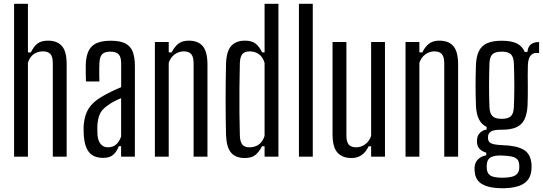

<svg xmlns="http://www.w3.org/2000/svg" viewBox="-20 -820 2843 1005"><path d="M53.7 0V-800H126.2V-545.7H141.5Q156.9 -577 176.3 -592.1Q195.8 -607.2 231.2 -607.2Q279.4 -607.2 304.2 -578.9Q328.9 -550.7 328.9 -484.7V0H256.4V-489.8Q256.4 -522.7 244 -536.9Q231.6 -551.1 204.8 -551.1Q177.2 -551.1 156.6 -536.7Q136 -522.4 126.2 -491.4V0Z M520.4 6.4Q470.6 6.4 446.9 -22.3Q423.2 -50.9 418.6 -109Q418.1 -121.6 417.7 -134.6Q417.3 -147.6 417.8 -159.3Q420.1 -194.8 430.2 -223.1Q440.2 -251.5 462.2 -275Q484.3 -298.4 522.8 -319.5Q544.6 -331.9 567.7 -343Q590.7 -354.2 614.2 -363.8V-487.7Q614.2 -520.1 601.9 -534.9Q589.6 -549.7 557.3 -549.7Q529.2 -549.7 515.5 -537Q501.9 -524.3 500.4 -489.6Q499.9 -478.2 499.6 -461Q499.4 -443.9 499.6 -425.9Q499.9 -407.8 500.4 -393.6H429.9Q429.4 -412.3 428.9 -437.5Q428.4 -462.8 428.9 -482.9Q430.6 -526.7 444 -554.1Q457.5 -581.4 485.6 -594.1Q513.6 -606.8 559.7 -606.8Q607.6 -606.8 635.1 -593.1Q662.7 -579.4 674.4 -550Q686.1 -520.6 686.1 -473.2L685.9 0H613.8V-54.7H602Q590.7 -25.4 572.2 -9.5Q553.7 6.4 520.4 6.4ZM545.3 -48.9Q570.4 -48.9 587.4 -63.5Q604.5 -78.1 614 -105.6V-306Q596.8 -299.3 578.7 -290.1Q560.5 -280.9 538.7 -264.5Q510.3 -244.2 500.7 -218.5Q491 -192.9 489.5 -159.3Q489.4 -150.2 489.6 -138.2Q489.8 -126.1 490.3 -113.8Q492.8 -82.7 507.2 -65.8Q521.5 -48.9 545.3 -48.9Z M790.7 0V-600H863.2V-545.7H878.5Q893.1 -575.4 913.5 -591.3Q934 -607.2 968.2 -607.2Q1016.4 -607.2 1040.9 -578.9Q1065.4 -550.7 1065.9 -484.7V0H993.4V-489.8Q993 -522.7 980.8 -536.9Q968.6 -551.1 941.8 -551.1Q916.2 -551.1 894.7 -535.6Q873.1 -520.1 863.2 -491.4V0Z M1261.3 7.2Q1212.8 7.2 1189 -21.5Q1165.1 -50.2 1163 -115.7Q1162 -157.1 1161.5 -202.8Q1161 -248.5 1161 -296Q1161 -343.6 1161.5 -391.3Q1162 -439 1163 -484.7Q1165.1 -550.7 1189.8 -578.9Q1214.4 -607.2 1262.5 -607.2Q1298 -607.2 1317.4 -592.1Q1336.8 -577 1352.2 -545.7H1364.9V-800H1437.4V0H1364.9V-54.3H1351.4Q1336.4 -24.6 1316.6 -8.7Q1296.8 7.2 1261.3 7.2ZM1286.3 -48.9Q1313.9 -48.9 1334.5 -63.5Q1355.1 -78 1364.9 -108.6V-491.4Q1355.1 -522.4 1334.7 -536.7Q1314.3 -551.1 1286.7 -551.1Q1260.5 -551.1 1248.6 -536.8Q1236.6 -522.5 1235.5 -489.8Q1233.8 -423.2 1233.3 -357.9Q1232.7 -292.5 1233.3 -230.4Q1233.8 -168.3 1235.5 -110.2Q1236.6 -77.9 1248.2 -63.4Q1259.7 -48.9 1286.3 -48.9Z M1544.7 0V-800H1617.2V0Z M1820 7.2Q1771.9 7.2 1746.3 -21.4Q1720.7 -50.1 1720.7 -115.7V-600H1793.2V-110.2Q1793.2 -77.9 1805.3 -63.4Q1817.5 -48.9 1844 -48.9Q1869.7 -48.9 1891.4 -64.6Q1913.2 -80.4 1922.6 -108.6V-600H1995.1V0H1922.6V-54.3H1909.7Q1894.7 -23.3 1872.4 -8Q1850.2 7.2 1820 7.2Z M2102.7 0V-600H2175.2V-545.7H2190.5Q2205.1 -575.4 2225.5 -591.3Q2246 -607.2 2280.2 -607.2Q2328.4 -607.2 2352.9 -578.9Q2377.4 -550.7 2377.9 -484.7V0H2305.4V-489.8Q2305 -522.7 2292.8 -536.9Q2280.6 -551.1 2253.8 -551.1Q2228.2 -551.1 2206.7 -535.6Q2185.1 -520.1 2175.2 -491.4V0Z M2609.1 165.4Q2543.9 165.4 2506.5 145.4Q2469.1 125.3 2465.1 80.6Q2464.8 76.1 2464.2 69.9Q2463.6 63.8 2463.9 57.1Q2465.7 29 2483.4 12.8Q2501.1 -3.4 2525.3 -6.9V-20.7Q2503 -27.5 2490.8 -40.1Q2478.6 -52.8 2477 -72.5Q2476.8 -77.1 2476.8 -81.3Q2476.8 -85.6 2477 -90.3Q2478.4 -111.1 2492.9 -125.1Q2507.3 -139.2 2527.2 -141.7V-155.5Q2499.9 -169.1 2486.6 -196.4Q2473.3 -223.8 2471.2 -267Q2470.3 -298.4 2469.8 -323.3Q2469.3 -348.1 2469.3 -371Q2469.3 -393.8 2469.8 -420Q2470.3 -446.1 2471.2 -480.1Q2473.2 -525 2487.1 -553Q2501 -581 2530 -593.9Q2559.1 -606.8 2606.3 -606.8Q2655.9 -606.8 2684.7 -592.9Q2713.5 -579 2726.9 -548.2H2740.8Q2742.9 -574.5 2758.3 -587.2Q2773.7 -600 2801.9 -600V-542.6H2785.9Q2766.4 -542.6 2755.1 -526Q2743.8 -509.4 2743 -475.2L2742.3 -420.9Q2742.7 -400.3 2742.7 -382.2Q2742.7 -364 2742.7 -346.5Q2742.8 -328.9 2742.5 -309.8Q2742.3 -290.6 2741.3 -267Q2738.8 -221.8 2724.8 -193.9Q2710.9 -166.1 2682 -153.5Q2653.2 -140.9 2606 -140.9Q2567.6 -141.7 2551 -132.3Q2534.4 -122.8 2534.4 -102V-96.6Q2534.8 -83.8 2541.8 -76.3Q2548.8 -68.7 2565.2 -65Q2581.6 -61.3 2610.6 -60.1Q2682.7 -58.2 2720.1 -36.8Q2757.4 -15.4 2762 38.1Q2762.4 45.1 2762.4 51.8Q2762.4 58.5 2762 66.4Q2759.4 103.7 2739.9 125.3Q2720.5 147 2687.1 156.2Q2653.7 165.4 2609.1 165.4ZM2610.6 110.3Q2636 110.3 2655 106.2Q2674 102.1 2685.1 91.7Q2696.2 81.3 2697.8 62.4Q2698.4 56.3 2698.3 51Q2698.2 45.7 2697.6 40.2Q2695.9 20.7 2684.9 11.4Q2674 2.1 2655.1 -1.2Q2636.2 -4.6 2610.7 -5.8Q2572.8 -7.8 2551.6 2Q2530.4 11.7 2528.1 40.8Q2527.5 46.1 2527.6 51.7Q2527.6 57.4 2528 62.4Q2529.5 82.6 2539.8 92.8Q2550 103 2568 106.7Q2585.9 110.3 2610.6 110.3ZM2605.9 -198Q2640 -198 2654.1 -211.7Q2668.2 -225.4 2669.8 -259.4Q2670.8 -284.6 2671.5 -312.9Q2672.2 -341.3 2672.2 -371.2Q2672.2 -401 2671.5 -430.8Q2670.8 -460.6 2669.8 -488.2Q2668.2 -522.8 2653.9 -536.2Q2639.6 -549.7 2605.9 -549.7Q2572.2 -549.7 2557.8 -536.2Q2543.3 -522.7 2541.9 -487.7Q2540.9 -457.7 2540.4 -427.8Q2539.9 -397.8 2539.9 -368.9Q2539.9 -340 2540.4 -312.7Q2540.9 -285.4 2541.9 -260.2Q2543.5 -226.4 2557.7 -212.2Q2572 -198 2605.9 -198Z"/></svg>

Font: Big Shoulders Thin
Style: Regular
Weight: 100
Designer: Patric King
Foundry: XO Type Co
Version: Version 2.002